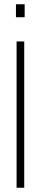

<svg xmlns="http://www.w3.org/2000/svg" viewBox="-20 -883 192 903"><path d="M58 0V-688H94V0ZM55 -802V-863H96V-802Z"/></svg>

Font: Saira UltraCondensed Thin
Style: Regular
Weight: 250
Width: 1
Designer: Hector Gatti with collaboration of the Omnibus-Type team
Foundry: Omnibus-Type
Version: Version 1.101